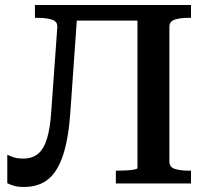

<svg xmlns="http://www.w3.org/2000/svg" viewBox="-20 -730 820 764"><path d="M242 -710H590V-648H242ZM441 0V-51H450Q467 -51 484.5 -52Q502 -53 514.5 -55.5Q527 -58 527 -61V-710H740V-659H730Q697 -659 675.5 -652Q654 -645 654 -623V-87Q654 -65 675.5 -58Q697 -51 730 -51H740V0ZM184 -287 208 -621Q210 -644 187.5 -651.5Q165 -659 132 -659H119V-710H290L260 -285Q253 -181 231.5 -114.5Q210 -48 172 -17Q134 14 75 14Q51 14 34.5 9Q18 4 9 -1V-114Q15 -111 31.5 -105Q48 -99 73 -99Q109 -99 132 -118.5Q155 -138 167.5 -180Q180 -222 184 -287Z"/></svg>

Font: Roboto Serif 36pt Medium
Style: Regular
Weight: 500
Designer: Greg Gazdowicz
Foundry: Commercial Type
Version: Version 1.008